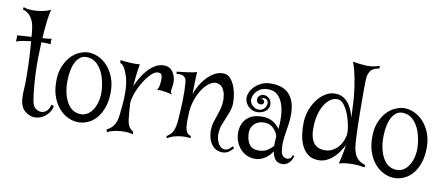

<svg xmlns="http://www.w3.org/2000/svg" viewBox="-109 -1130 3416 1472"><g transform="rotate(10 1599.0 -394.5)"><path d="M247.1 -32.2Q269.5 -32.2 289.1 -47.9Q308.6 -63.5 316.4 -100.6L336.9 -92.8Q334 -69.3 318.4 -45.4Q302.7 -21.5 278.3 -4.9Q253.9 11.7 223.1 16.6Q192.4 21.5 160.2 6.8Q125 -9.8 109.4 -36.1Q93.8 -62.5 89.8 -97.2Q85.9 -131.8 88.9 -172.4Q91.8 -212.9 91.8 -256.8Q91.8 -282.2 91.3 -316.9Q90.8 -351.6 89.4 -390.6Q87.9 -429.7 85 -471.2Q82 -512.7 79.1 -552.7Q45.9 -548.8 16.1 -543.5Q-13.7 -538.1 -34.2 -530.3Q-35.2 -539.1 -34.7 -543.9Q-34.2 -548.8 -33.7 -553.2Q-33.2 -557.6 -33.2 -563Q-33.2 -568.4 -35.2 -578.1Q-11.7 -580.1 17.1 -582Q45.9 -584 76.2 -585.9Q75.2 -599.6 74.2 -612.8Q73.2 -626 71.3 -638.7Q66.4 -684.6 53.2 -711.9Q40 -739.3 24.4 -753.9Q8.8 -768.6 -4.9 -773.9Q-18.6 -779.3 -25.4 -781.2L-22.5 -799.8Q-3.9 -792 23.4 -789.6Q50.8 -787.1 80.6 -789.6Q110.4 -792 139.2 -798.8Q168 -805.7 189.5 -816.4Q179.7 -789.1 172.4 -729.5Q165 -669.9 160.2 -590.8Q210.9 -593.8 233.4 -598.6Q228.5 -592.8 228.5 -579.6Q228.5 -566.4 231.4 -555.7Q214.8 -557.6 196.3 -558.1Q177.7 -558.6 158.2 -558.6Q155.3 -502 154.3 -440.4Q153.3 -378.9 155.8 -318.8Q158.2 -258.8 163.6 -201.7Q168.9 -144.5 177.7 -96.7Q185.5 -62.5 205.1 -47.9Q224.6 -33.2 247.1 -32.2Z M522.5 -543.9Q563.5 -544.9 603.5 -527.3Q643.6 -509.8 675.8 -474.6Q708 -439.5 728 -389.2Q748 -338.9 748 -274.4Q748 -210 731.9 -160.6Q715.8 -111.3 689 -77.1Q662.1 -43 627.4 -24.9Q592.8 -6.8 554.7 -3.9Q511.7 -1 470.7 -18.1Q429.7 -35.2 397 -69.8Q364.3 -104.5 343.8 -155.8Q323.2 -207 322.3 -273.4Q320.3 -341.8 339.4 -392.1Q358.4 -442.4 387.7 -475.6Q417 -508.8 453.1 -525.4Q489.3 -542 522.5 -543.9ZM563.5 -68.4Q584 -70.3 607.4 -85.9Q630.9 -101.6 648.4 -132.3Q666 -163.1 674.3 -208.5Q682.6 -253.9 672.9 -315.4Q663.1 -377 643.6 -415Q624 -453.1 601.1 -474.1Q578.1 -495.1 554.7 -501.5Q531.2 -507.8 513.7 -506.8Q485.4 -504.9 465.8 -487.8Q446.3 -470.7 433.1 -443.8Q419.9 -417 413.6 -382.8Q407.2 -348.6 406.2 -311.5Q404.3 -264.6 413.1 -217.8Q421.9 -170.9 443.4 -133.8Q463.9 -97.7 495.1 -81.1Q526.4 -64.5 563.5 -68.4Z M1209 -420.9Q1208 -404.3 1205.6 -392.6Q1203.1 -380.9 1202.1 -371.6Q1201.2 -362.3 1203.1 -354.5Q1205.1 -346.7 1213.9 -336.9Q1187.5 -344.7 1166 -348.1Q1144.5 -351.6 1127.9 -353.5Q1109.4 -354.5 1094.7 -353.5Q1104.5 -367.2 1107.9 -383.8Q1111.3 -400.4 1113.3 -424.8Q1114.3 -442.4 1111.3 -460.9Q1108.4 -479.5 1091.8 -484.4Q1085 -485.4 1077.1 -485.4Q1069.3 -485.4 1059.6 -481Q1049.8 -476.6 1037.1 -466.8Q1024.4 -457 1008.8 -438.5Q986.3 -412.1 968.8 -382.3Q951.2 -352.5 938.5 -323.2Q925.8 -293.9 918.5 -268.1Q911.1 -242.2 910.2 -223.6Q910.2 -220.7 909.2 -219.7Q911.1 -181.6 914.1 -148.4Q917 -115.2 919.9 -91.8Q922.9 -69.3 928.2 -54.7Q933.6 -40 940.4 -30.8Q947.3 -21.5 955.1 -15.6Q962.9 -9.8 969.7 -4.9L971.7 15.6Q958 9.8 932.6 7.3Q907.2 4.9 878.4 6.8Q849.6 8.8 820.3 15.6Q791 22.5 770.5 34.2L767.6 11.7Q794.9 1 817.9 -28.8Q840.8 -58.6 846.7 -122.1Q849.6 -153.3 853 -186.5Q856.4 -219.7 857.4 -253.9Q858.4 -288.1 856.4 -324.2Q854.5 -360.4 845.7 -398.4Q837.9 -425.8 828.1 -449.2Q820.3 -468.8 808.1 -485.8Q795.9 -502.9 781.2 -506.8L779.3 -529.3Q791 -527.3 809.1 -525.4Q827.1 -523.4 847.7 -522Q868.2 -520.5 889.6 -520.5Q911.1 -520.5 930.7 -522.5Q926.8 -504.9 920.4 -457Q914.1 -409.2 910.2 -349.6Q922.9 -378.9 943.4 -415Q963.9 -451.2 991.2 -481.4Q1018.6 -511.7 1052.7 -530.8Q1086.9 -549.8 1127.9 -545.9Q1152.3 -543 1168.5 -529.3Q1184.6 -515.6 1193.8 -497.1Q1203.1 -478.5 1206.5 -458Q1210 -437.5 1209 -420.9Z M1368.2 -368.2Q1379.9 -404.3 1401.4 -440.4Q1422.9 -476.6 1450.7 -505.4Q1478.5 -534.2 1511.2 -550.8Q1543.9 -567.4 1579.1 -565.4Q1611.3 -562.5 1632.3 -537.1Q1653.3 -511.7 1666 -477.1Q1678.7 -442.4 1683.1 -405.8Q1687.5 -369.1 1686.5 -344.7Q1684.6 -314.5 1674.3 -286.6Q1664.1 -258.8 1651.9 -231Q1639.6 -203.1 1628.9 -173.8Q1618.2 -144.5 1616.2 -112.3Q1614.3 -80.1 1623.5 -51.3Q1632.8 -22.5 1650.4 -6.8Q1668 8.8 1691.9 6.3Q1715.8 3.9 1741.2 -27.3L1753.9 -16.6Q1744.1 0 1721.7 16.1Q1699.2 32.2 1668.9 32.2Q1648.4 32.2 1628.4 23.9Q1608.4 15.6 1592.3 -2.4Q1576.2 -20.5 1565.9 -48.8Q1555.7 -77.1 1554.7 -118.2Q1554.7 -152.3 1563.5 -181.6Q1572.3 -210.9 1582.5 -240.2Q1592.8 -269.5 1601.1 -301.3Q1609.4 -333 1608.4 -372.1Q1606.4 -408.2 1597.2 -431.2Q1587.9 -454.1 1574.7 -466.3Q1561.5 -478.5 1546.4 -481.9Q1531.2 -485.4 1518.6 -483.4Q1492.2 -478.5 1464.8 -453.6Q1437.5 -428.7 1415.5 -391.1Q1393.6 -353.5 1379.9 -305.7Q1366.2 -257.8 1365.2 -208V-210Q1365.2 -185.5 1364.3 -167Q1363.3 -148.4 1365.2 -135.7Q1365.2 -107.4 1370.6 -91.3Q1376 -75.2 1382.8 -66.4Q1389.6 -57.6 1397.9 -54.2Q1406.2 -50.8 1412.1 -49.8L1411.1 -32.2Q1397.5 -35.2 1376.5 -35.6Q1355.5 -36.1 1331.1 -33.2Q1306.6 -30.3 1280.8 -22.5Q1254.9 -14.6 1233.4 -1L1226.6 -14.6Q1241.2 -26.4 1252.4 -35.6Q1263.7 -44.9 1272 -59.6Q1280.3 -74.2 1286.1 -97.7Q1292 -121.1 1294.9 -159.2Q1300.8 -236.3 1302.7 -311Q1304.7 -385.7 1298.8 -450.2Q1296.9 -470.7 1288.6 -481.4Q1280.3 -492.2 1268.6 -496.6Q1256.8 -501 1244.1 -501Q1231.4 -501 1219.7 -500L1218.8 -516.6Q1240.2 -518.6 1263.2 -521.5Q1286.1 -524.4 1307.6 -527.3Q1329.1 -530.3 1346.2 -533.7Q1363.3 -537.1 1373 -542Q1371.1 -510.7 1370.6 -480Q1370.1 -449.2 1369.1 -423.8Q1368.2 -394.5 1368.2 -368.2Z M2218.8 -36.1Q2215.8 -23.4 2209 -8.3Q2202.1 6.8 2189.5 19Q2176.8 31.2 2158.7 37.6Q2140.6 43.9 2116.2 38.1Q2091.8 32.2 2077.6 10.7Q2063.5 -10.7 2057.6 -43.9Q2048.8 -30.3 2035.6 -15.1Q2022.5 0 2004.4 12.2Q1986.3 24.4 1963.4 31.7Q1940.4 39.1 1913.1 37.1Q1876 34.2 1847.2 17.1Q1818.4 0 1798.8 -26.9Q1779.3 -53.7 1770 -87.9Q1760.7 -122.1 1764.6 -159.2Q1768.6 -196.3 1784.7 -222.7Q1800.8 -249 1825.2 -265.1Q1849.6 -281.2 1880.9 -287.1Q1912.1 -293 1945.3 -290Q1989.3 -285.2 2018.6 -264.2Q2047.9 -243.2 2063.5 -217.8Q2068.4 -262.7 2066.4 -314Q2064.5 -365.2 2050.8 -407.7Q2037.1 -450.2 2008.8 -478Q1980.5 -505.9 1931.6 -504.9Q1897.5 -504.9 1875.5 -492.7Q1853.5 -480.5 1840.3 -463.9Q1827.1 -447.3 1822.3 -430.2Q1817.4 -413.1 1817.4 -403.3Q1817.4 -393.6 1823.2 -381.3Q1829.1 -369.1 1839.8 -358.9Q1850.6 -348.6 1865.2 -342.8Q1879.9 -336.9 1898.4 -339.8Q1911.1 -341.8 1920.9 -348.6Q1930.7 -355.5 1936.5 -364.3Q1942.4 -373 1944.8 -382.8Q1947.3 -392.6 1947.3 -401.4Q1947.3 -411.1 1941.4 -418.5Q1935.5 -425.8 1927.7 -429.7Q1919.9 -433.6 1910.2 -432.1Q1900.4 -430.7 1892.6 -422.9Q1901.4 -423.8 1910.2 -419.4Q1918.9 -415 1918.9 -401.4Q1918.9 -390.6 1910.2 -385.3Q1901.4 -379.9 1890.6 -380.9Q1879.9 -381.8 1871.1 -390.1Q1862.3 -398.4 1862.3 -416Q1862.3 -432.6 1876.5 -444.3Q1890.6 -456.1 1909.2 -456.1Q1931.6 -456.1 1950.7 -438.5Q1969.7 -420.9 1969.7 -389.6Q1969.7 -378.9 1964.4 -366.7Q1959 -354.5 1948.2 -343.8Q1937.5 -333 1919.9 -325.7Q1902.3 -318.4 1878.9 -318.4Q1855.5 -318.4 1836.9 -327.6Q1818.4 -336.9 1805.7 -351.1Q1793 -365.2 1786.6 -382.3Q1780.3 -399.4 1780.3 -415Q1780.3 -430.7 1790 -454.6Q1799.8 -478.5 1820.8 -500Q1841.8 -521.5 1873.5 -537.1Q1905.3 -552.7 1949.2 -552.7Q2067.4 -552.7 2112.3 -470.2Q2157.2 -387.7 2127 -224.6Q2115.2 -159.2 2114.3 -118.2Q2113.3 -77.1 2119.1 -52.7Q2125 -28.3 2136.2 -18.6Q2147.5 -8.8 2160.2 -6.8Q2170.9 -4.9 2180.7 -8.8Q2188.5 -10.7 2195.8 -18.1Q2203.1 -25.4 2206.1 -41ZM2053.7 -85.9Q2052.7 -121.1 2056.6 -160.2Q2048.8 -190.4 2024.9 -216.3Q2001 -242.2 1970.7 -247.1Q1948.2 -251 1924.3 -246.6Q1900.4 -242.2 1881.8 -229Q1863.3 -215.8 1852.5 -192.4Q1841.8 -168.9 1844.7 -134.8Q1849.6 -82 1874.5 -54.7Q1899.4 -27.3 1948.2 -30.3Q1985.4 -32.2 2011.2 -49.3Q2037.1 -66.4 2053.7 -85.9Z M2245.1 -308.6Q2247.1 -355.5 2264.2 -401.9Q2281.2 -448.2 2309.6 -484.9Q2337.9 -521.5 2375 -543Q2412.1 -564.5 2454.1 -561.5Q2486.3 -559.6 2509.8 -545.4Q2533.2 -531.2 2550.3 -509.3Q2567.4 -487.3 2579.1 -459.5Q2590.8 -431.6 2598.6 -402.3Q2596.7 -461.9 2592.8 -523.4Q2588.9 -585 2581.1 -638.7Q2576.2 -673.8 2569.3 -708Q2563.5 -737.3 2555.2 -769Q2546.9 -800.8 2536.1 -826.2Q2579.1 -819.3 2630.4 -814.9Q2681.6 -810.5 2745.1 -830.1V-810.5Q2730.5 -806.6 2714.8 -802.2Q2699.2 -797.9 2687 -787.1Q2674.8 -776.4 2666.5 -756.3Q2658.2 -736.3 2657.2 -702.1Q2656.2 -678.7 2656.2 -643.1Q2656.2 -607.4 2656.2 -564Q2656.2 -520.5 2656.7 -473.1Q2657.2 -425.8 2658.2 -380.4Q2659.2 -335 2660.6 -294.4Q2662.1 -253.9 2664.1 -223.6Q2667 -178.7 2675.8 -150.4Q2684.6 -122.1 2698.2 -105Q2711.9 -87.9 2729.5 -78.1Q2747.1 -68.4 2767.6 -61.5L2762.7 -43.9Q2746.1 -46.9 2722.7 -49.8Q2699.2 -52.7 2672.9 -52.7Q2646.5 -52.7 2618.2 -49.8Q2589.8 -46.9 2565.4 -39.1Q2573.2 -75.2 2581.1 -109.4Q2588.9 -143.6 2593.8 -188.5Q2583 -165 2564.9 -137.7Q2546.9 -110.4 2522 -86.9Q2497.1 -63.5 2464.8 -48.8Q2432.6 -34.2 2394.5 -37.1Q2348.6 -40 2318.8 -65.4Q2289.1 -90.8 2272 -129.4Q2254.9 -168 2249 -214.8Q2243.2 -261.7 2245.1 -308.6ZM2470.7 -522.5Q2442.4 -523.4 2417.5 -506.8Q2392.6 -490.2 2373 -460.4Q2353.5 -430.7 2341.3 -390.1Q2329.1 -349.6 2326.2 -302.7Q2323.2 -253.9 2329.1 -220.7Q2335 -187.5 2348.1 -166Q2361.3 -144.5 2381.3 -133.8Q2401.4 -123 2424.8 -121.1Q2463.9 -117.2 2494.1 -131.8Q2524.4 -146.5 2544.9 -170.9Q2565.4 -195.3 2576.7 -224.1Q2587.9 -252.9 2588.9 -278.3Q2589.8 -302.7 2582 -343.3Q2574.2 -383.8 2559.1 -423.3Q2543.9 -462.9 2521.5 -492.2Q2499 -521.5 2470.7 -522.5Z M2982.4 -543.9Q3023.4 -544.9 3063.5 -527.3Q3103.5 -509.8 3135.7 -474.6Q3168 -439.5 3188 -389.2Q3208 -338.9 3208 -274.4Q3208 -210 3191.9 -160.6Q3175.8 -111.3 3148.9 -77.1Q3122.1 -43 3087.4 -24.9Q3052.7 -6.8 3014.6 -3.9Q2971.7 -1 2930.7 -18.1Q2889.6 -35.2 2856.9 -69.8Q2824.2 -104.5 2803.7 -155.8Q2783.2 -207 2782.2 -273.4Q2780.3 -341.8 2799.3 -392.1Q2818.4 -442.4 2847.7 -475.6Q2877 -508.8 2913.1 -525.4Q2949.2 -542 2982.4 -543.9ZM3023.4 -68.4Q3043.9 -70.3 3067.4 -85.9Q3090.8 -101.6 3108.4 -132.3Q3126 -163.1 3134.3 -208.5Q3142.6 -253.9 3132.8 -315.4Q3123 -377 3103.5 -415Q3084 -453.1 3061 -474.1Q3038.1 -495.1 3014.6 -501.5Q2991.2 -507.8 2973.6 -506.8Q2945.3 -504.9 2925.8 -487.8Q2906.2 -470.7 2893.1 -443.8Q2879.9 -417 2873.5 -382.8Q2867.2 -348.6 2866.2 -311.5Q2864.3 -264.6 2873 -217.8Q2881.8 -170.9 2903.3 -133.8Q2923.8 -97.7 2955.1 -81.1Q2986.3 -64.5 3023.4 -68.4Z"/></g></svg>

Font: Mystery Quest
Style: Regular
Weight: 400
Designer: Squid
Foundry: Font Diner, Inc DBA Sideshow
Version: Version 1.000